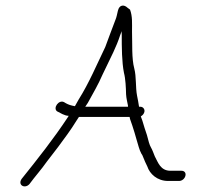

<svg xmlns="http://www.w3.org/2000/svg" viewBox="-20 -650 718 678"><path d="M634.8 -29.5C637.2 -39.7 631.2 -47 620.9 -47H581.9C546.1 -47 537.8 -77.6 526.6 -98L520.3 -114C515.5 -127.1 509.9 -132.3 505.9 -147L498.9 -173C493.3 -189.8 487.5 -206.5 482.7 -224C480.6 -229.3 478.8 -234.3 477.2 -239C484.1 -243 488.3 -248.3 489.9 -255C492 -264.2 485.3 -273 476 -273H471C469.4 -284.4 466.2 -301.8 464 -312C458.2 -341.2 461.9 -379.2 454.2 -408C444.5 -443.9 447.7 -495.2 446.2 -538C446.2 -569.2 448.1 -591.8 439.2 -616L429.8 -623C419.2 -633.5 401.6 -634.9 396.3 -612L392.4 -595C391.1 -589.7 389.8 -585.3 388.4 -582C375.4 -549.5 364.2 -516.3 351.7 -484C321.6 -421.4 293.8 -355.6 258 -299L244.5 -275L235 -277C223.9 -279.3 214.4 -284 206.7 -289C188 -299.6 166.2 -268.9 181.3 -257C192.1 -251.9 207.5 -241 222.6 -241C221.7 -239.7 220.6 -238 219.5 -236C169.1 -159.5 112.2 -87.9 56.2 -18C41.7 3.9 67.9 17.9 84 0C102.8 -25.8 126.8 -52.4 145.2 -79C158.7 -97.4 170.8 -111.3 185.2 -131C207.5 -161.4 229.4 -189.9 249.5 -223L258.7 -237H437.7C437.9 -235 438.4 -232.7 439.1 -230C444.4 -215.6 450.2 -197.8 455 -182L462.8 -155C467.7 -139 472 -120.6 478.9 -108C481.5 -104.7 483.6 -100.7 485.2 -96C489.6 -84 495.2 -72.6 500.3 -62C508.6 -36.3 534.9 -11 573.5 -11H612.5C622.9 -11 632.5 -19.3 634.8 -29.5ZM281 -273 290.3 -287C308.4 -320.4 326.7 -350.7 342.3 -387L352.9 -409C370.2 -445 391.4 -485.4 404.4 -526L409.7 -540C409.4 -536 409.5 -532 409.9 -528C409.9 -482.5 410.1 -431.4 417.7 -393C423.3 -372.3 424.7 -339.8 425.2 -317C426.2 -301.7 429.1 -292.1 431.9 -277C431.6 -275.7 431.7 -274.3 432 -273Z"/></svg>

Font: HoneyBee
Style: LitIt
Weight: 300
Foundry: Cannot Into Space Fonts
Version: Version 0.89